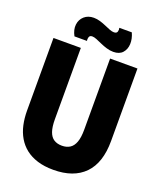

<svg xmlns="http://www.w3.org/2000/svg" viewBox="-154 -934 868 1042"><g transform="rotate(20 279.5 -412.5)"><path d="M280 13Q228 13 188 0.5Q148 -12 119.5 -34.5Q91 -57 72.5 -88.5Q54 -120 45.5 -158.5Q37 -197 37 -241V-660H195V-249Q195 -204 204.5 -177Q214 -150 233 -138Q252 -126 279 -126Q306 -126 325 -138Q344 -150 354 -177Q364 -204 364 -249V-660H522V-241Q522 -115 459.5 -51Q397 13 280 13ZM367 -700Q348 -700 328 -706Q308 -712 290.5 -720Q273 -728 258 -734Q243 -740 233 -740Q218 -740 214.5 -729Q211 -718 213 -707H141Q123 -740 126.5 -770Q130 -800 151.5 -819Q173 -838 206 -838Q224 -838 242.5 -832.5Q261 -827 278 -819.5Q295 -812 309 -806.5Q323 -801 334 -801Q350 -801 353.5 -812Q357 -823 354 -834H426Q441 -801 439.5 -770.5Q438 -740 420 -720Q402 -700 367 -700Z"/></g></svg>

Font: Bricolage Grotesque 72pt SemiCondensed ExtraBold
Style: Regular
Weight: 800
Width: 4
Designer: Mathieu Triay
Foundry: Atelier Triay
Version: Version 1.001;gftools[0.9.33.dev8+g029e19f]